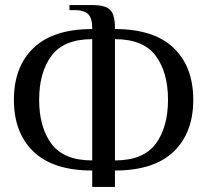

<svg xmlns="http://www.w3.org/2000/svg" viewBox="-20 -710 820 760"><path d="M345 -35Q191 -35 113 -109.5Q35 -184 35 -315Q35 -446 113 -520.5Q191 -595 345 -595V-600Q345 -638 329 -654Q313 -670 275 -670H255V-690H345Q397 -690 416 -671Q435 -652 435 -600V-595Q589 -595 667 -520.5Q745 -446 745 -315Q745 -184 667 -109.5Q589 -35 435 -35V30H345ZM345 -555Q233 -555 184 -489.5Q135 -424 135 -315Q135 -206 184 -140.5Q233 -75 345 -75ZM645 -315Q645 -424 596 -489.5Q547 -555 435 -555V-75Q547 -75 596 -140.5Q645 -206 645 -315Z"/></svg>

Font: Philosopher
Style: Regular
Weight: 400
Designer: Jovanny Lemonad
Foundry: Jovanny Lemonad
Version: Version 2.000